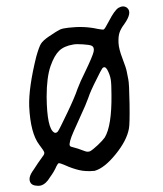

<svg xmlns="http://www.w3.org/2000/svg" viewBox="-20 -603 521 613"><path d="M272.5 -457Q266.6 -460 245.1 -461.4Q223.6 -462.9 213.9 -460.9Q184.6 -456.1 168.9 -440.9Q153.3 -425.8 141.6 -392.6Q128.9 -356.4 128.9 -293.9Q129.9 -192.4 153.3 -179.7Q159.2 -176.8 165 -183.6Q169.9 -190.4 194.3 -241.7Q218.8 -293 227.5 -319.3Q235.4 -340.8 252.9 -376Q275.4 -422.9 278.8 -437.5Q282.2 -452.1 272.5 -457ZM322.3 -380.9Q314.5 -393.6 306.6 -384.8Q301.8 -377.9 288.1 -349.6Q268.6 -311.5 261.7 -290Q254.9 -270.5 236.3 -230.5Q222.7 -200.2 214.8 -182.6Q207 -165 204.1 -153.8Q201.2 -142.6 202.6 -138.7Q204.1 -134.8 210 -133.8Q226.6 -129.9 252 -120.1Q259.8 -117.2 267.6 -120.1Q276.4 -125 292 -139.6Q307.6 -154.3 314.5 -164.1Q336.9 -201.2 335.9 -299.8Q335.9 -335 333.5 -349.6Q331.1 -364.3 322.3 -380.9ZM116.2 -103.5Q123 -111.3 121.1 -117.2Q119.1 -123 105.5 -140.6Q77.1 -177.7 73.2 -263.7Q71.3 -323.2 95.7 -421.9Q104.5 -453.1 110.8 -463.4Q117.2 -473.6 135.7 -486.3Q163.1 -504.9 171.9 -508.8Q180.7 -512.7 199.2 -514.6Q248 -520.5 292 -510.7Q307.6 -507.8 311 -508.8Q314.5 -509.8 328.1 -536.1Q345.7 -570.3 358.4 -578.1Q374 -586.9 385.7 -578.1Q403.3 -563.5 377 -526.4Q365.2 -510.7 361.3 -498Q357.4 -485.4 358.4 -465.8Q359.4 -446.3 371.1 -416Q382.8 -385.7 384.8 -374Q386.7 -363.3 389.6 -349.6Q392.6 -336.9 393.6 -271.5Q394.5 -206.1 391.6 -192.4Q384.8 -154.3 349.1 -110.4Q313.5 -66.4 282.2 -57.6Q253.9 -54.7 231.9 -60.1Q210 -65.4 188.5 -75.2Q172.9 -82 168 -82Q165 -82 160.2 -72.3Q153.3 -55.7 139.6 -37.1Q127 -15.6 110.4 -10.7Q101.6 -8.8 91.8 -10.7Q82 -12.7 78.1 -18.6Q67.4 -34.2 86.9 -60.5Q100.6 -82 116.2 -103.5Z"/></svg>

Font: JasonHandwriting4
Style: Regular
Weight: 400
Version: Version 1.01.21